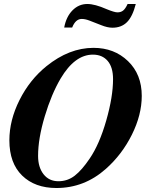

<svg xmlns="http://www.w3.org/2000/svg" viewBox="-20 -925 762 963"><path d="M620 -905H661Q645 -842 617 -814Q589 -786 544 -786Q519 -786 487 -799L428 -822Q407 -830 390 -830Q359 -830 342 -787H302Q312 -841 343.5 -873Q375 -905 418 -905Q456 -905 515 -879Q554 -863 569 -863Q586 -863 597.5 -872Q609 -881 620 -905ZM691 -444Q691 -349 641.5 -249.5Q592 -150 511 -78Q403 18 263 18Q155 18 91 -44.5Q27 -107 27 -221Q27 -322 78 -423.5Q129 -525 213 -593Q327 -685 449 -685Q553 -685 622 -618.5Q691 -552 691 -444ZM547 -528Q547 -588 520 -619.5Q493 -651 446 -651Q355 -651 284 -531Q238 -453 204.5 -341.5Q171 -230 171 -143Q171 -86 198.5 -51Q226 -16 273 -16Q319 -16 355 -44Q391 -72 430 -130Q479 -202 513 -321Q547 -440 547 -528Z"/></svg>

Font: STIX MathJax Latin
Style: Bold Italic
Weight: 700
Italic angle: -16.33°
Designer: MicroPress Inc., with final additions and corrections provided by Coen Hoffman, Elsevier (retired)
Version: Version 1.1.1